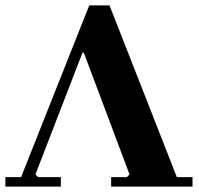

<svg xmlns="http://www.w3.org/2000/svg" viewBox="-20 -690 737 710"><path d="M205 0H0V-35H58L310 -670H385L634 -35H692V0H391V-35H449L459 -45L290 -495H285L111 -45L121 -35H205Z"/></svg>

Font: Brygada 1918
Style: Regular
Weight: 400
Designer: Mateusz Machalski | Borys Kosmynka | Przemek Hoffer
Foundry: NIEPODLEGLA 2018
Version: Version 3.006